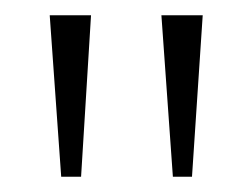

<svg xmlns="http://www.w3.org/2000/svg" viewBox="-20 -734 330 251"><path d="M60 -503H86L99 -714H45ZM206 -503H231L245 -714H191Z"/></svg>

Font: Noto Serif Thai SemiCondensed ExtraLight
Style: Regular
Weight: 200
Width: 4
Designer: Monotype Design Team
Foundry: Monotype Imaging Inc.
Version: Version 2.002